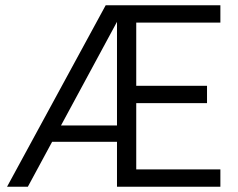

<svg xmlns="http://www.w3.org/2000/svg" viewBox="-20 -710 906 730"><path d="M498 -383.8H767.1V-317.9H498V-65.9H817.9V0H424.8V-170.9H178.2L85.9 0H6.8L381.8 -689.9H817.9V-624H498ZM424.8 -627 211.9 -232.9H424.8Z"/></svg>

Font: D-DIN-PRO
Style: Regular
Weight: 400
Designer: Charles Nix
Foundry: Datto Inc.
Version: Version 1.000;hotconv 1.0.109;makeotfexe 2.5.65596